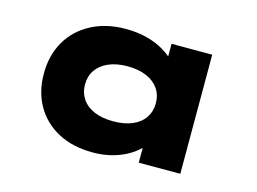

<svg xmlns="http://www.w3.org/2000/svg" viewBox="-80 -682 1112 830"><g transform="rotate(15 476.0 -267.5)"><path d="M389 9Q299 9 233.5 -26Q168 -61 132.5 -123Q97 -185 97 -266Q97 -348 133 -410.5Q169 -473 235.5 -508.5Q302 -544 390 -544Q442 -544 484.5 -533Q527 -522 560 -502.5Q593 -483 613.5 -461Q634 -439 641 -418L597 -412V-533H779V0H593V-146L631 -132Q627 -106 606.5 -81Q586 -56 554 -35.5Q522 -15 480 -3Q438 9 389 9ZM439 -144Q489 -144 524.5 -159Q560 -174 579 -202Q598 -230 598 -266Q598 -304 579 -331.5Q560 -359 524.5 -374.5Q489 -390 439 -390Q390 -390 354.5 -374.5Q319 -359 300 -331.5Q281 -304 281 -266Q281 -230 300 -202Q319 -174 354.5 -159Q390 -144 439 -144Z"/></g></svg>

Font: Lexend Tera ExtraBold
Style: Regular
Weight: 800
Designer: Bonnie Shaver-Troup, Thomas Jockin
Foundry: Lexend
Version: Version 1.007